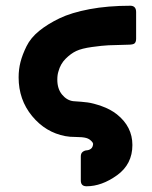

<svg xmlns="http://www.w3.org/2000/svg" viewBox="-20 -478 529 670"><path d="M45 -208Q45 -236 51.5 -261.5Q58 -287 72.5 -316.5Q87 -346 116.5 -370Q146 -394 187.5 -414Q229 -434 292.5 -446Q356 -458 436 -458Q455 -457 455 -436V-343Q455 -332 450 -327Q445 -322 427 -322Q381 -321 359 -320Q337 -319 301 -314Q265 -309 246 -300Q227 -291 209 -273Q191 -255 184 -229Q180 -217 180 -200Q180 -168 196.5 -148Q213 -128 235 -125Q267 -123 286 -120.5Q305 -118 335 -107.5Q365 -97 388 -79Q442 -36 442 28Q442 95 388.5 133.5Q335 172 282 172Q262 172 262 152V68Q262 57 268.5 52Q275 47 283 46.5Q291 46 297.5 41Q304 36 305 24L303 19Q294 7 281 3.5Q268 0 245.5 0Q223 0 208 -3Q139 -16 92 -73Q45 -130 45 -208Z"/></svg>

Font: CMU Sans Serif
Style: Bold
Weight: 700
Version: Version 0.7.0